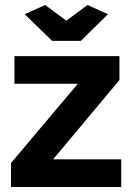

<svg xmlns="http://www.w3.org/2000/svg" viewBox="-20 -750 534 770"><path d="M189 -586H304L413 -693L331 -730L246 -667L161 -730L79 -693ZM466 0V-111H193L459 -429V-525H38V-414H292L24 -96V0Z"/></svg>

Font: RT Raleway ExtraBold
Style: Regular
Weight: 400
Designer: Matt McInerney, Pablo Impallari, Rodrigo Fuenzalida — Edited by Milan Moffatt in April 2016
Foundry: Matt McInerney, Pablo Impallari, Rodrigo Fuenzalida — Edited by Milan Moffatt in April 2016
Version: Version 3.001